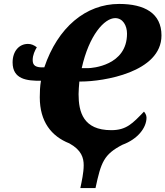

<svg xmlns="http://www.w3.org/2000/svg" viewBox="-20 -745 840 975"><path d="M388 210H465C493 79 507 39 602 -10C678 -38 724 -95 724 -148C724 -161 716 -173 711 -178C653 -118 622 -84 545 -84C403 -84 379 -176 379 -267C379 -282 381 -309 383 -331H392C503 -331 800 -377 800 -565C800 -678 714 -725 585 -725C415 -725 273 -605 205 -403C161 -401 146 -412 146 -440C146 -466 157 -488 167 -505C152 -516 139 -522 122 -522C77 -522 44 -485 44 -428C44 -342 117 -334 188 -335C183 -306 182 -278 182 -251C182 -127 241 -53 332 -17C394 17 405 57 405 94C405 132 395 176 388 210ZM428 -399H395C432 -566 510 -653 565 -653C604 -653 625 -615 625 -574C625 -411 446 -399 428 -399Z"/></svg>

Font: Noto Serif SemiCondensed Black
Style: Italic
Weight: 900
Width: 4
Italic angle: -12°
Designer: Monotype Design Team
Foundry: Monotype Imaging Inc.
Version: Version 2.014